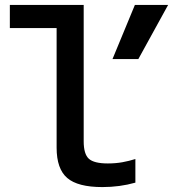

<svg xmlns="http://www.w3.org/2000/svg" viewBox="-20 -750 703 780"><path d="M396 10Q296 10 253 -27Q210 -64 210 -150V-636H20V-730H320V-176Q320 -124 341 -105Q362 -86 418 -86Q450 -86 477.5 -91Q505 -96 530 -104V-8Q498 1 464.5 5.5Q431 10 396 10ZM542 -510H437L528 -730H663Z"/></svg>

Font: M PLUS Code Latin Expanded Medium
Style: Regular
Weight: 500
Width: 7
Designer: Coji Morishita
Foundry: UNDERFOREST DESIGN
Version: Version 1.002; ttfautohint (v1.8.3)